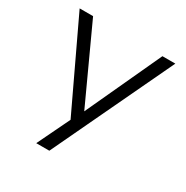

<svg xmlns="http://www.w3.org/2000/svg" viewBox="-155 -618 897 928"><g transform="rotate(30 293.5 -154.5)"><path d="M171 180 269 -23V22L27 -489H102L302 -54H288L489 -489H561L244 180Z"/></g></svg>

Font: Nunito Sans 10pt SemiExpanded Light
Style: Regular
Weight: 300
Width: 6
Designer: Vernon Adams
Foundry: Vernon Adams
Version: Version 3.101;gftools[0.9.27]